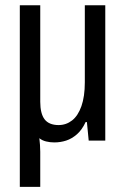

<svg xmlns="http://www.w3.org/2000/svg" viewBox="-20 -547 487 747"><path d="M57.1 180V-526.5H136.6V-150.8Q136.6 -128.1 140.8 -111.1Q145 -94 153.4 -82.9Q161.8 -71.8 175.6 -66.1Q189.5 -60.4 207.7 -60.4Q237.4 -60.4 260.5 -78.5Q283.6 -96.6 296.8 -134Q310 -171.5 310 -226.6V-526.5H389.6V0H325.1L318.1 -72.1H313.1Q299.2 -41.9 279.4 -24.6Q259.5 -7.2 237.5 -0.1Q215.4 7.1 191.1 7.1Q174.6 7.1 159.2 3.3Q143.9 -0.5 133.1 -9.3Q134.6 1.8 135.6 16.9Q136.6 32 136.6 43.3V180Z"/></svg>

Font: Archivo SemiBold Condensed
Style: Regular
Weight: 600
Width: 3
Version: Version 2.001